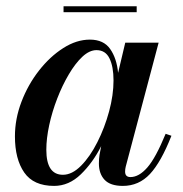

<svg xmlns="http://www.w3.org/2000/svg" viewBox="-20 -600 600 630"><path d="M188.5 -579.5H428.5V-560H188.5ZM542.5 -154.5Q508.5 -68 472 -29Q435.5 10 383 10Q342 10 323.2 -10Q304.5 -30 304.5 -63.5Q304.5 -79.5 306.5 -91.5L312 -120.5Q284.5 -66 245.2 -28Q206 10 157.5 10Q90 10 59.5 -34Q29 -78 29 -152.5Q29 -210 50.5 -266.2Q72 -322.5 108 -368.5Q144 -414.5 187.5 -442.2Q231 -470 275 -470Q320 -470 341.5 -439.2Q363 -408.5 367.5 -361L391 -460H500.5L392.5 -53Q390.5 -45 390.5 -37Q390.5 -19 408 -19Q436 -19 463.5 -50.5Q491 -82 523.5 -161ZM352.5 -336Q352.5 -381.5 339.2 -408.5Q326 -435.5 296.5 -435.5Q273.5 -435.5 250.2 -413.8Q227 -392 205.8 -356Q184.5 -320 167.8 -276.8Q151 -233.5 141.5 -189.5Q132 -145.5 132 -108.5Q132 -26.5 186.5 -26.5Q216.5 -26.5 246 -56.2Q275.5 -86 299.5 -133.5Q323.5 -181 338 -234.5Q352.5 -288 352.5 -336Z"/></svg>

Font: Bodoni* 11pt Medium
Style: Italic
Weight: 500
Italic angle: -13°
Version: Version 2.3